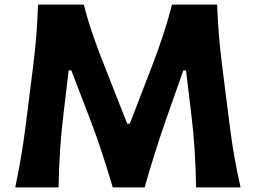

<svg xmlns="http://www.w3.org/2000/svg" viewBox="-20 -809 1103 829"><path d="M45.9 0Q58.6 -61 69.6 -123.8Q80.6 -186.5 89.8 -258.8L123 -522.5Q131.8 -594.2 137 -658Q142.1 -721.7 144 -789.1H341.8Q360.4 -717.3 382.6 -653.6Q404.8 -589.8 430.2 -526.4L529.3 -274.9H540.5L637.2 -525.9Q661.6 -589.8 682.9 -653.3Q704.1 -716.8 722.7 -789.1H917.5Q919.9 -722.7 925 -658.9Q930.2 -595.2 939.5 -522.5L973.1 -257.3Q982.4 -185.1 993.4 -124.3Q1004.4 -63.5 1018.6 0H826.7Q823.7 -171.9 806.6 -310.1L783.2 -504.9H771.5L697.8 -295.4Q670.9 -218.8 647.2 -142.8Q623.5 -66.9 604.5 0H466.8Q447.8 -64.9 422.6 -142.6Q397.5 -220.2 368.7 -294.9L288.1 -504.9H276.4L253.4 -311Q245.1 -242.7 239.7 -164.6Q234.4 -86.4 232.9 0Z"/></svg>

Font: Pinar DS1 Bold
Style: Regular
Weight: 700
Designer: Amin Abedi
Version: Version 3.000